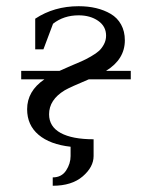

<svg xmlns="http://www.w3.org/2000/svg" viewBox="-20 -472 484 615"><path d="M47.9 -217.8V-245.1H170.9Q183.1 -251 205.6 -260.5Q228 -270 241 -275.6Q253.9 -281.2 271 -291Q288.1 -300.8 297.4 -309.3Q306.6 -317.9 313.2 -330.6Q319.8 -343.3 319.8 -357.9Q319.8 -387.7 294.4 -405.3Q269 -422.9 231.9 -422.9Q184.1 -422.9 149.9 -396L119.1 -314H92.8V-412.1Q153.3 -452.1 231.9 -452.1Q262.2 -452.1 287.8 -446Q313.5 -439.9 334.7 -427.5Q356 -415 367.9 -393.3Q379.9 -371.6 379.9 -342.8Q379.9 -282.2 319.8 -245.1H398.9V-217.8H264.2Q204.6 -192.9 187 -182.6Q137.2 -152.3 137.2 -106Q137.2 -66.4 174.3 -46.1Q211.4 -25.9 279.8 -25.9V27.8Q279.8 63 244.9 93Q210 123 148.9 123V96.2Q177.2 96.2 191.7 74.2Q206.1 52.2 206.1 27.8V-2Q140.1 -9.3 103.5 -40.3Q66.9 -71.3 66.9 -122.1Q66.9 -180.2 122.1 -217.8Z"/></svg>

Font: Dihjauti
Style: Regular
Weight: 400
Designer: T. Christopher White
Version: Version 3.0.0